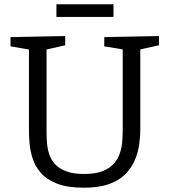

<svg xmlns="http://www.w3.org/2000/svg" viewBox="-20 -866 789 895"><path d="M466 -693 721 -698V-655L622 -633L634 -654V-264Q634 -227 628 -188Q622 -149 606 -114Q590 -79 561 -51Q532 -23 485.5 -7Q439 9 371 9Q295 9 246 -10Q197 -29 170 -60.5Q143 -92 132 -127.5Q121 -163 118 -196Q115 -229 115 -253V-654L127 -633L29 -650V-693L284 -698V-655L186 -633L197 -654V-253Q197 -228 199 -200.5Q201 -173 209.5 -147Q218 -121 237 -100.5Q256 -80 288.5 -67.5Q321 -55 372 -55Q424 -55 457.5 -68Q491 -81 510.5 -103Q530 -125 539 -152.5Q548 -180 550 -208.5Q552 -237 552 -264V-654L562 -634L466 -650ZM509 -846V-787H243V-846Z"/></svg>

Font: Pack4
Style: Regular
Weight: 400
Version: Version 2.002